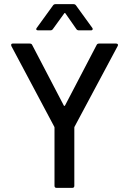

<svg xmlns="http://www.w3.org/2000/svg" viewBox="-20 -911 625 930"><path d="M244 -11V-292Q244 -296 243 -297L35 -688Q34 -690 34 -693Q34 -700 42 -700H124Q133 -700 136 -693L289 -400Q290 -398 292 -398Q294 -398 295 -400L448 -693Q451 -700 460 -700H543Q548 -700 550.5 -696.5Q553 -693 550 -688L341 -297Q340 -296 340 -292V-11Q340 -1 330 -1H254Q244 -1 244 -11ZM158 -776 237 -885Q241 -891 250 -891H335Q344 -891 348 -885L427 -776Q429 -774 429 -770Q429 -768 427 -766Q425 -764 421 -764H362Q354 -764 350 -770L297 -846Q296 -848 294 -848Q292 -848 291 -846L236 -770Q232 -764 224 -764H164Q158 -764 156 -767.5Q154 -771 158 -776Z"/></svg>

Font: Amber EN Medium
Style: Regular
Weight: 500
Designer: Jeremy Tribby
Foundry: Tribby Type Co.
Version: Version 1.403 November 24, 2021